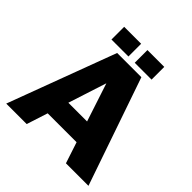

<svg xmlns="http://www.w3.org/2000/svg" viewBox="-210 -963 1121 1121"><g transform="rotate(45 351.0 -402.0)"><path d="M11 0 260 -667H460L690 0H504L295 -636L388 -644L180 0ZM159 -131 193 -260H491L508 -131ZM373 -699V-804H512V-699ZM181 -699V-804H321V-699Z"/></g></svg>

Font: Maven Pro ExtraBold
Style: Regular
Weight: 800
Designer: Joe Prince
Foundry: Joe Prince
Version: Version 2.100